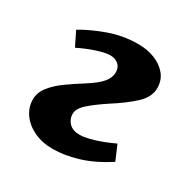

<svg xmlns="http://www.w3.org/2000/svg" viewBox="-130 -657 781 793"><g transform="rotate(30 260.0 -261.0)"><path d="M58 -460Q108 -490 174 -513.5Q240 -537 311 -537Q354 -537 389.5 -523Q425 -509 447 -482.5Q469 -456 469 -418Q469 -375 428.5 -338Q388 -301 331 -265Q278 -230 248.5 -203.5Q219 -177 219 -152Q219 -127 236.5 -109Q254 -91 287 -91Q311 -91 351.5 -103Q392 -115 441 -138L471 -68Q401 -23 338 -4Q275 15 220 15Q168 15 129 -4Q90 -23 68.5 -54Q47 -85 47 -122Q47 -154 69 -182.5Q91 -211 126.5 -236.5Q162 -262 202 -287Q248 -316 268 -339.5Q288 -363 288 -389Q288 -413 272.5 -426Q257 -439 234 -439Q211 -439 171 -426Q131 -413 91 -393Z"/></g></svg>

Font: Literata 7pt
Style: Bold Italic
Weight: 700
Italic angle: -2°
Designer: Latin by Veronika Burian and Jose Scaglione. Greek by Irene Vlachou. Cyrillic by Vera Evstafieva
Foundry: TypeTogether
Version: Version 3.002